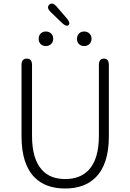

<svg xmlns="http://www.w3.org/2000/svg" viewBox="-20 -1064 745 1097"><path d="M178 -50Q103 -125 103 -285V-693Q103 -729 133 -729Q163 -729 163 -693V-288Q163 -155 220 -93Q267 -41 352.5 -41Q438 -41 487 -93Q545 -155 545 -288V-693Q545 -729 574 -729Q602 -729 602 -693V-285Q602 -125 526 -50Q463 13 352 13Q241 13 178 -50ZM242 -801Q224 -801 212.5 -812Q201 -823 201 -842Q201 -861 212.5 -872.5Q224 -884 242 -884Q260 -884 272 -872.5Q284 -861 284 -842.5Q284 -824 272 -812.5Q260 -801 242 -801ZM461 -801Q443 -801 431.5 -812Q420 -823 420 -842Q420 -861 431.5 -872.5Q443 -884 461 -884Q479 -884 491 -872.5Q503 -861 503 -842.5Q503 -824 491 -812.5Q479 -801 461 -801ZM372 -921Q359 -909 333 -934L270 -995Q244 -1020 261 -1037Q279 -1054 303 -1027L361 -960Q384 -933 372 -921Z"/></svg>

Font: Resource Han Rounded JP Light
Style: Regular
Weight: 300
Designer: Cyano Hao (round all glyphs); Ryoko NISHIZUKA 西塚涼子 (kana, bopomofo & ideographs); Paul D. Hunt (Latin, Greek & Cyrillic)
Foundry: Cyano Hao
Version: 0.990